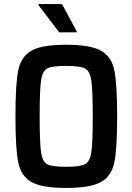

<svg xmlns="http://www.w3.org/2000/svg" viewBox="-20 -916 651 944"><path d="M56 -344Q56 -502 69.5 -569.5Q83 -637 134 -666.5Q185 -696 305 -696Q425 -696 477 -666.5Q529 -637 542.5 -569Q556 -501 556 -344Q556 -187 542.5 -119Q529 -51 477 -21.5Q425 8 305 8Q185 8 134 -21.5Q83 -51 69.5 -118.5Q56 -186 56 -344ZM436 -344Q436 -474 429 -520.5Q422 -567 397.5 -579.5Q373 -592 305 -592Q237 -592 213 -580Q189 -568 182 -521.5Q175 -475 175 -344Q175 -213 182 -166.5Q189 -120 213 -108Q237 -96 305 -96Q373 -96 397.5 -108.5Q422 -121 429 -167.5Q436 -214 436 -344ZM271 -757 169 -891V-896H285L357 -762V-757Z"/></svg>

Font: Saira Semi Condensed Medium
Style: Regular
Weight: 500
Width: 4
Designer: Hector Gatti with collaboration of the Omnibus-Type team
Foundry: Omnibus-Type
Version: Version 1.001; ttfautohint (v1.8)